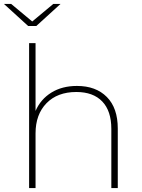

<svg xmlns="http://www.w3.org/2000/svg" viewBox="-38 -963 728 983"><path d="M565 -305V0H532V-303Q532 -395 485.5 -443.5Q439 -492 353 -492Q256 -492 200 -434.5Q144 -377 144 -280V0H111V-742H144V-395Q170 -455 225 -489Q280 -523 356 -523Q453 -523 509 -466.5Q565 -410 565 -305ZM272 -943 148 -830H106L-18 -943H19L127 -853L235 -943Z"/></svg>

Font: Montserrat Alternates ExLight
Style: Regular
Weight: 275
Designer: Julieta Ulanovsky
Foundry: Julieta Ulanovsky
Version: Version 7.200